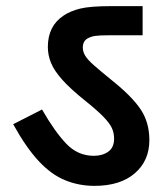

<svg xmlns="http://www.w3.org/2000/svg" viewBox="-20 -642 544 626"><path d="M467 -185Q467 -118 419.5 -77Q372 -36 288 -36Q237 -36 192 -54.5Q147 -73 106 -117Q65 -161 23 -237L117 -285Q159 -212 196.5 -173Q234 -134 286 -134Q314 -134 333 -147.5Q352 -161 352 -190Q352 -209 344.5 -225Q337 -241 316.5 -262Q296 -283 256 -315Q210 -352 183.5 -381.5Q157 -411 146.5 -436.5Q136 -462 136 -489Q136 -557 187 -591Q209 -606 241.5 -614Q274 -622 343 -622H445V-527H336Q305 -527 291 -525Q277 -523 266 -517Q250 -508 250 -487Q250 -473 258 -460Q266 -447 287 -428.5Q308 -410 345 -380Q410 -328 438.5 -285.5Q467 -243 467 -185Z"/></svg>

Font: Noto Sans Devanagari UI SemiBold
Style: Regular
Weight: 600
Designer: Jelle Bosma - Monotype Design Team
Foundry: Monotype Imaging Inc.
Version: Version 2.003; ttfautohint (v1.8.4.7-5d5b)